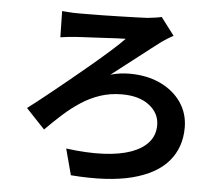

<svg xmlns="http://www.w3.org/2000/svg" viewBox="-56 -833 1112 954"><g transform="rotate(5 500.0 -355.5)"><path d="M216.8 -754.9Q229.2 -753.9 251 -752.3Q272.8 -750.6 298.2 -750.6Q314.2 -750.6 347.4 -750.8Q380.6 -751 422.5 -751.6Q464.3 -752.2 507 -753.5Q549.7 -754.7 585.2 -755.8Q620.7 -756.9 640.3 -757.9Q657.7 -759.7 677.9 -762.4Q698 -765 712.3 -768.8L779.3 -680.5Q765.7 -673.6 750 -663.8Q734.3 -653.9 723.9 -646.6Q702.4 -630.6 674.5 -609Q646.7 -587.3 614.5 -562.4Q582.3 -537.5 549 -511.8Q515.8 -486.1 483.4 -460.8Q507.7 -468.2 533.2 -471.2Q558.8 -474.1 577.9 -474.1Q666.1 -474.1 732.9 -442.3Q799.7 -410.4 837 -355.4Q874.2 -300.4 874.2 -230.5Q874.2 -131.4 815.5 -62.5Q756.8 6.5 636.6 37.5Q516.4 68.4 331.2 54.1L296.5 -76.2Q400.5 -62.6 482.1 -66.4Q563.8 -70.2 620.4 -90.6Q677 -111 706.9 -146.3Q736.8 -181.6 736.8 -230.9Q736.8 -290.2 686.5 -329.3Q636.1 -368.5 550.2 -368.5Q491.7 -368.5 441.5 -351.8Q391.3 -335.1 346.6 -305.8Q301.8 -276.6 260.5 -239.3Q219.2 -202 178.5 -160.8L85 -259.9Q125.2 -290.1 176 -330.9Q226.8 -371.7 281.2 -416.1Q335.6 -460.5 386.8 -503.7Q438 -546.9 479.2 -583.7Q520.3 -620.4 543.7 -645.1Q527.3 -644.9 502.8 -643.8Q478.3 -642.7 449.3 -641Q420.3 -639.4 392 -637.9Q363.7 -636.4 340.2 -635.3Q316.8 -634.2 302.3 -633.2Q283.6 -632.2 259.7 -629.7Q235.7 -627.1 219.4 -624.3Z"/></g></svg>

Font: Noto Sans JP
Style: Regular
Weight: 100
Designer: Ryoko NISHIZUKA 西塚涼子 (kana, bopomofo & ideographs); Paul D. Hunt (Latin, Greek & Cyrillic); Sandoll Communications 산돌커뮤니
Foundry: Adobe
Version: Version 2.004;hotconv 1.0.118;makeotfexe 2.5.65603